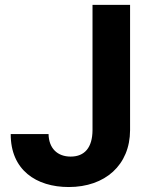

<svg xmlns="http://www.w3.org/2000/svg" viewBox="-20 -747 610 777"><path d="M258.2 9.9C405.5 9.9 506 -79.2 506.4 -220.2V-727.3H354.4V-220.2C354 -150.2 322.8 -113.3 266 -113.3C212.4 -113.3 177.6 -146.7 176.5 -204.5H23.4C22.7 -59.3 126.4 9.9 258.2 9.9Z"/></svg>

Font: Inter-Hewn
Style: Bold
Weight: 700
Designer: Rasmus Andersson
Foundry: rsms
Version: Version 3.012;git-f93a4a705